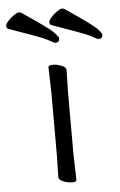

<svg xmlns="http://www.w3.org/2000/svg" viewBox="-118 -751 500 798"><g transform="rotate(-5 131.5 -351.5)"><path d="M95 -17 97 -105V-368L94 -475Q94 -484 112 -484Q130 -484 149 -476.5Q168 -469 168 -457L166 -368V-105L169 1Q169 10 151.5 10Q134 10 114.5 2.5Q95 -5 95 -17ZM329 -591Q329 -574 312 -574Q307 -574 287 -585.5Q267 -597 219 -614Q171 -631 121 -649Q114 -652 114 -660.5Q114 -669 125 -681.5Q136 -694 150 -703.5Q164 -713 170.5 -713Q177 -713 179 -712Q291 -637 310 -617Q329 -597 329 -591ZM149 -591Q149 -574 132 -574Q127 -574 107 -585.5Q87 -597 39 -614Q-9 -631 -59 -649Q-66 -652 -66 -660.5Q-66 -669 -55 -681.5Q-44 -694 -30 -703.5Q-16 -713 -9.5 -713Q-3 -713 -1 -712Q111 -637 130 -617Q149 -597 149 -591Z"/></g></svg>

Font: QiushuiShotai
Style: Regular
Weight: 600
Designer: Fontworks Inc.
Foundry: Fontworks Inc.
Version: Version 1.250